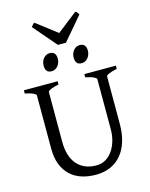

<svg xmlns="http://www.w3.org/2000/svg" viewBox="-146 -1100 945 1206"><g transform="rotate(-15 327.0 -496.5)"><path d="M622.6 -594.2Q589.4 -587.4 570.6 -579.1Q551.8 -570.8 551.8 -564V-255.9Q551.8 -191.9 536.1 -141.6Q520.5 -91.3 491.2 -56.6Q461.9 -22 419.9 -3.7Q377.9 14.6 325.2 14.6Q274.9 14.6 232.7 0.7Q190.4 -13.2 159.9 -41.7Q129.4 -70.3 112.3 -113.8Q95.2 -157.2 95.2 -216.8V-564Q95.2 -569.8 77.4 -578.6Q59.6 -587.4 24.4 -594.2V-615.2H244.1V-594.2Q210.9 -587.4 192.1 -579.1Q173.3 -570.8 173.3 -564V-241.2Q173.3 -194.3 184.3 -157.2Q195.3 -120.1 217 -94.5Q238.8 -68.8 270.5 -55.2Q302.2 -41.5 344.2 -41.5Q378.9 -41.5 405.8 -58.3Q432.6 -75.2 450.9 -102.5Q469.2 -129.9 478.8 -164.8Q488.3 -199.7 488.3 -235.8V-564Q488.3 -569.8 470.5 -578.6Q452.6 -587.4 417.5 -594.2V-615.2H622.6ZM477.1 -752.4Q477.1 -738.8 472.7 -726.6Q468.3 -714.4 460.7 -705.3Q453.1 -696.3 442.9 -690.9Q432.6 -685.5 420.4 -685.5Q398.4 -685.5 388.9 -697.8Q379.4 -710 379.4 -732.4Q379.4 -746.1 383.8 -758.3Q388.2 -770.5 396 -779.5Q403.8 -788.6 413.8 -793.7Q423.8 -798.8 435.5 -798.8Q477.1 -798.8 477.1 -752.4ZM281.7 -752.4Q281.7 -738.8 277.3 -726.6Q272.9 -714.4 265.4 -705.3Q257.8 -696.3 247.6 -690.9Q237.3 -685.5 225.1 -685.5Q203.1 -685.5 193.6 -697.8Q184.1 -710 184.1 -732.4Q184.1 -746.1 188.5 -758.3Q192.9 -770.5 200.7 -779.5Q208.5 -788.6 218.5 -793.7Q228.5 -798.8 240.2 -798.8Q281.7 -798.8 281.7 -752.4ZM356.9 -835.4H304.7L175.8 -985.4Q179.2 -990.2 181.6 -993.7Q184.1 -997.1 186.3 -999.5Q188.5 -1002 191.2 -1003.9Q193.8 -1005.9 197.8 -1008.3L332 -905.3L463.9 -1008.3Q472.2 -1003.9 475.6 -999.5Q479 -995.1 484.9 -985.4Z"/></g></svg>

Font: Gentium Plus Phon
Style: Regular
Weight: 400
Designer: J. Victor Gaultney, Annie Olsen, Iska Routamaa, Becca Hirsbrunner
Foundry: SIL International
Version: Version 5.000